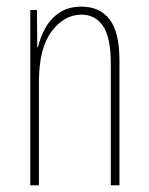

<svg xmlns="http://www.w3.org/2000/svg" viewBox="-20 -557 448 577"><path d="M225 -537Q280 -537 309.5 -498.5Q339 -460 339 -375V0H313V-365Q313 -445 289.5 -479Q266 -513 225 -513Q173 -513 135 -462.5Q97 -412 97 -311V0H71V-527H91L92 -415H94Q101 -445 116.5 -473Q132 -501 158.5 -519Q185 -537 225 -537Z"/></svg>

Font: Noto Sans Thai Looped ExtraCondensed Thin
Style: Regular
Weight: 100
Width: 2
Designer: Sasikarn Vongin, Ben Mitchell
Foundry: The Fontpad Ltd
Version: Version 1.001; ttfautohint (v1.8.4.7-5d5b)